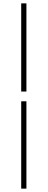

<svg xmlns="http://www.w3.org/2000/svg" viewBox="-20 -846 283 1141"><path d="M106 -302H137V-826H106ZM106 275H137V-244H106Z"/></svg>

Font: SSpoqa Han Sans Neo Thin
Style: Regular
Weight: 100
Designer: [Spoqa Han Sans Neo] Dong-huui Kim  Younghwa Kang  Yujin Lee  [Noto Sans] Ryoko NISHIZUKA  (kana & ideographs); Paul D. 
Foundry: Spoqa (http://www.spoqa-han-sans.com)
Version: Version 1.000